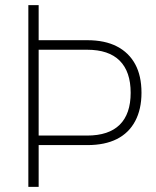

<svg xmlns="http://www.w3.org/2000/svg" viewBox="-20 -725 605 745"><path d="M90 0V-705H130V-569H319Q387 -569 433.5 -545Q480 -521 504.5 -476Q529 -431 529 -365Q529 -301 504.5 -255Q480 -209 433.5 -185.5Q387 -162 319 -162H130V0ZM130 -199H318Q402 -199 444.5 -241Q487 -283 487 -365Q487 -447 444.5 -489.5Q402 -532 318 -532H130Z"/></svg>

Font: Nunito Sans 12pt ExtraLight SemiCondensed
Style: Regular
Weight: 200
Width: 4
Version: Version 3.101;gftools[0.9.27]